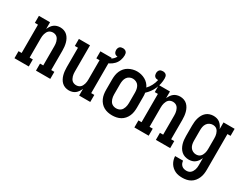

<svg xmlns="http://www.w3.org/2000/svg" viewBox="-84 -1274 2667 2080"><g transform="rotate(30 1250.0 -234.5)"><path d="M26 0V-88H65V-442H26V-530H165V-446Q173 -465 185 -483Q197 -501 213 -513.5Q229 -526 249.5 -532Q270 -538 291 -538Q315 -538 338 -530Q361 -522 378 -506Q395 -490 406.5 -468.5Q418 -447 424 -424Q430 -401 432.5 -377.5Q435 -354 435 -330V-88H474V0H295V-88H335V-330Q335 -344 333.5 -357.5Q332 -371 328 -384.5Q324 -398 317.5 -410.5Q311 -423 301 -432Q291 -441 277.5 -445.5Q264 -450 250 -450Q236 -450 222.5 -445.5Q209 -441 199 -432Q189 -423 182.5 -410.5Q176 -398 172 -384.5Q168 -371 166.5 -357.5Q165 -344 165 -330V-88H205V0Z M709 8Q685 8 662 0Q639 -8 622 -24Q605 -40 593.5 -61.5Q582 -83 576 -106Q570 -129 567.5 -152.5Q565 -176 565 -200V-442H526V-530H665V-200Q665 -186 666.5 -172.5Q668 -159 672 -145.5Q676 -132 682.5 -119.5Q689 -107 699 -98Q709 -89 722.5 -84.5Q736 -80 750 -80Q764 -80 777.5 -84.5Q791 -89 801 -98Q811 -107 817.5 -119.5Q824 -132 828 -145.5Q832 -159 833.5 -172.5Q835 -186 835 -200V-442H795V-530H935V-88H974V0H835V-84Q827 -65 815 -47Q803 -29 787 -16.5Q771 -4 750.5 2Q730 8 709 8ZM885 -442 869 -495Q886 -499 903 -505.5Q920 -512 935.5 -521Q951 -530 963.5 -543.5Q976 -557 984 -573Q974 -573 964 -577Q954 -581 947.5 -589Q941 -597 938 -607Q935 -617 935 -627Q935 -638 938.5 -649Q942 -660 949.5 -668Q957 -676 968 -679Q979 -682 990 -682Q1001 -682 1012 -678.5Q1023 -675 1031 -667Q1039 -659 1042 -648Q1045 -637 1045 -625Q1045 -592 1033.5 -560.5Q1022 -529 999 -505Q976 -481 946 -466Q916 -451 885 -442Z M1250 8Q1223 8 1196.5 2.5Q1170 -3 1146.5 -16Q1123 -29 1105 -49.5Q1087 -70 1076 -95Q1065 -120 1061 -146.5Q1057 -173 1057 -200V-330Q1057 -357 1061 -383.5Q1065 -410 1076 -435Q1087 -460 1105 -480.5Q1123 -501 1146.5 -514Q1170 -527 1196.5 -534Q1223 -541 1250 -541Q1276 -541 1302 -534.5Q1328 -528 1351.5 -515Q1375 -502 1393 -482.5Q1411 -463 1422 -439Q1448 -466 1466 -500.5Q1484 -535 1492 -573Q1491 -573 1490.5 -573Q1490 -573 1489 -573Q1478 -573 1467.5 -576Q1457 -579 1449 -587Q1441 -595 1438 -606Q1435 -617 1435 -627Q1435 -638 1438.5 -649Q1442 -660 1449.5 -668Q1457 -676 1468 -679Q1479 -682 1490 -682Q1502 -682 1513 -678.5Q1524 -675 1532 -666.5Q1540 -658 1542.5 -646Q1545 -634 1545 -623Q1545 -589 1538 -556Q1531 -523 1517.5 -492Q1504 -461 1484 -434Q1464 -407 1439 -384Q1442 -371 1442.5 -357.5Q1443 -344 1443 -330V-200Q1443 -173 1439 -146.5Q1435 -120 1424 -95Q1413 -70 1395 -49.5Q1377 -29 1353.5 -16Q1330 -3 1303.5 2.5Q1277 8 1250 8ZM1250 -80Q1264 -80 1278 -84Q1292 -88 1303.5 -96.5Q1315 -105 1322.5 -117.5Q1330 -130 1334.5 -143.5Q1339 -157 1341 -171.5Q1343 -186 1343 -200V-330Q1343 -352 1338.5 -373.5Q1334 -395 1322.5 -413Q1311 -431 1290.5 -440.5Q1270 -450 1249 -450Q1227 -450 1207.5 -440Q1188 -430 1176.5 -412Q1165 -394 1161 -372.5Q1157 -351 1157 -330V-200Q1157 -186 1159 -171.5Q1161 -157 1165.5 -143.5Q1170 -130 1177.5 -117.5Q1185 -105 1196.5 -96.5Q1208 -88 1222 -84Q1236 -80 1250 -80Z M1526 0V-88H1565V-442H1526V-530H1665V-446Q1673 -465 1685 -483Q1697 -501 1713 -513.5Q1729 -526 1749.5 -532Q1770 -538 1791 -538Q1815 -538 1838 -530Q1861 -522 1878 -506Q1895 -490 1906.5 -468.5Q1918 -447 1924 -424Q1930 -401 1932.5 -377.5Q1935 -354 1935 -330V-88H1974V0H1795V-88H1835V-330Q1835 -344 1833.5 -357.5Q1832 -371 1828 -384.5Q1824 -398 1817.5 -410.5Q1811 -423 1801 -432Q1791 -441 1777.5 -445.5Q1764 -450 1750 -450Q1736 -450 1722.5 -445.5Q1709 -441 1699 -432Q1689 -423 1682.5 -410.5Q1676 -398 1672 -384.5Q1668 -371 1666.5 -357.5Q1665 -344 1665 -330V-88H1705V0Z M2247 213Q2224 213 2201 209.5Q2178 206 2157 196Q2136 186 2118.5 170.5Q2101 155 2089 135.5Q2077 116 2070.5 93.5Q2064 71 2063 48H2163Q2164 64 2170 79Q2176 94 2188 105Q2200 116 2215.5 120.5Q2231 125 2247 125Q2261 125 2274.5 121Q2288 117 2298.5 107.5Q2309 98 2316 86Q2323 74 2327.5 60.5Q2332 47 2333.5 33Q2335 19 2335 5V-84Q2327 -64 2315 -46.5Q2303 -29 2286.5 -16Q2270 -3 2249.5 2.5Q2229 8 2208 8Q2184 8 2160.5 0.5Q2137 -7 2118.5 -23Q2100 -39 2088 -60Q2076 -81 2069 -104.5Q2062 -128 2059.5 -152Q2057 -176 2057 -200V-330Q2057 -354 2059.5 -378Q2062 -402 2069 -425.5Q2076 -449 2088 -470Q2100 -491 2118.5 -507Q2137 -523 2160.5 -530.5Q2184 -538 2208 -538Q2229 -538 2249.5 -532.5Q2270 -527 2286.5 -514Q2303 -501 2315 -483.5Q2327 -466 2335 -446V-530H2474V-442H2435V5Q2435 32 2431 58Q2427 84 2416.5 108.5Q2406 133 2389 154Q2372 175 2349 188.5Q2326 202 2299.5 207.5Q2273 213 2247 213ZM2249 -80Q2263 -80 2276.5 -84Q2290 -88 2300.5 -97.5Q2311 -107 2317.5 -119.5Q2324 -132 2328 -145Q2332 -158 2333.5 -172Q2335 -186 2335 -200V-330Q2335 -344 2333.5 -358Q2332 -372 2328 -385Q2324 -398 2317.5 -410.5Q2311 -423 2300.5 -432.5Q2290 -442 2276.5 -446Q2263 -450 2249 -450Q2228 -450 2208.5 -440Q2189 -430 2177 -412Q2165 -394 2161 -372.5Q2157 -351 2157 -330V-200Q2157 -179 2161 -157.5Q2165 -136 2177 -118Q2189 -100 2208.5 -90Q2228 -80 2249 -80Z"/></g></svg>

Font: Iosevka Slab Semibold
Style: Regular
Weight: 600
Monospace: yes
Designer: Belleve Invis
Foundry: Belleve Invis
Version: Version 11.1.1; ttfautohint (v1.8.3)